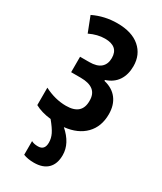

<svg xmlns="http://www.w3.org/2000/svg" viewBox="-198 -625 779 926"><g transform="rotate(30 192.0 -162.0)"><path d="M171 110Q171 86 160 63.5Q149 41 121 7Q68 1 32 -19V-116Q92 -85 153 -85Q241 -85 240 -163Q241 -238 147 -238H94V-324H145Q188 -324 209 -342.5Q230 -361 230 -395Q230 -460 155 -460Q114 -460 70 -439L37 -524Q99 -554 170 -554Q251 -554 295.5 -515.5Q340 -477 340 -413Q340 -366 318.5 -333.5Q297 -301 254 -287V-282Q302 -271 327.5 -237.5Q353 -204 353 -153Q353 -84 311.5 -41.5Q270 1 196 9Q259 64 259 129Q259 178 232.5 204Q206 230 156 230Q122 230 97 220V144Q111 152 134 152Q171 152 171 110Z"/></g></svg>

Font: Noto Sans ExtraCondensed SemiBold
Style: Regular
Weight: 600
Width: 2
Designer: Monotype Design Team
Foundry: Monotype Imaging Inc.
Version: Version 2.013; ttfautohint (v1.8.4.7-5d5b)